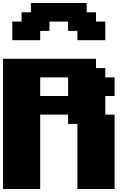

<svg xmlns="http://www.w3.org/2000/svg" viewBox="-20 -1270 915 1290"><path d="M500 0H750V-500H687.5V-625H750V-750H687.5V-812.5H625V-875H0V0H250V-500H437.5V-437.5H500ZM437.5 -625H250V-750H437.5ZM500 -1000H687.5V-1125H625V-1187.5H562.5V-1250H187.5V-1187.5H125V-1125H62.5V-1000H250V-1062.5H312.5V-1125H437.5V-1062.5H500Z"/></svg>

Font: Faithful 32x
Style: Bold
Weight: 400
Foundry: Faithful Resource Pack
Version: Version 1.0; January 27, 2023